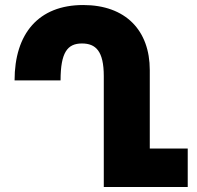

<svg xmlns="http://www.w3.org/2000/svg" viewBox="-20 -744 784 764"><path d="M727 -153H576V-465C576 -623 480 -724 311 -724C133 -724 38 -610 38 -424H221C221 -535 248 -571 306 -571C361 -571 393 -541 393 -441V0H727Z"/></svg>

Font: Noto Sans Armenian SemiCondensed Black
Style: Regular
Weight: 900
Width: 4
Designer: Monotype Design Team
Foundry: Monotype Imaging Inc.
Version: Version 2.008